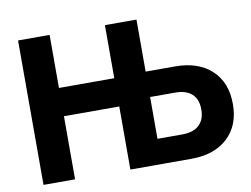

<svg xmlns="http://www.w3.org/2000/svg" viewBox="-76 -814 1206 923"><g transform="rotate(-10 526.5 -352.5)"><path d="M489 0V-705H643V0ZM65 0V-705H219V0ZM163 -308V-446H545V-308ZM599 0V-123H765Q818 -123 846.5 -149.5Q875 -176 875 -225Q875 -276 846.5 -301.5Q818 -327 765 -327H599V-451H787Q899 -451 964 -391Q1029 -331 1029 -225Q1029 -120 964 -60Q899 0 787 0Z"/></g></svg>

Font: TikTok Sans 24pt
Style: Bold
Weight: 700
Version: Version 4.000